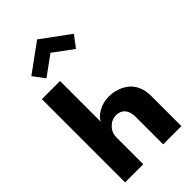

<svg xmlns="http://www.w3.org/2000/svg" viewBox="-285 -1038 1122 1122"><g transform="rotate(-45 276.5 -477.0)"><path d="M144.5 -755 91 -826.5 266.5 -954.5 442 -826 388 -754.5 266.5 -844ZM326.5 -422.5Q360 -422.5 390.8 -412.5Q421.5 -402.5 447.5 -382.8Q473.5 -363 489 -328.8Q504.5 -294.5 504.5 -250.5V0H354V-226Q354 -269.5 334.2 -292.5Q314.5 -315.5 280 -315.5Q244 -315.5 216.8 -288.2Q189.5 -261 189.5 -220.5V0H39.5V-688H189.5V-349.5Q198 -376 238 -399.2Q278 -422.5 326.5 -422.5Z"/></g></svg>

Font: League Spartan
Style: Bold
Weight: 700
Foundry: The League of Moveable Type
Version: Version 2.002